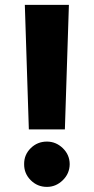

<svg xmlns="http://www.w3.org/2000/svg" viewBox="-20 -747 380 778"><path d="M259.2 -727.3 242.9 -222.7H96.9L80.6 -727.3ZM170.1 10.3Q131.7 10.3 104.6 -16.7Q77.4 -43.7 77.8 -82Q77.4 -120 104.6 -146.7Q131.7 -173.3 170.1 -173.3Q206.7 -173.3 234.4 -146.7Q262.1 -120 262.4 -82Q262.1 -43.7 234.4 -16.7Q206.7 10.3 170.1 10.3Z"/></svg>

Font: Inter UI Extra Bold
Style: Regular
Weight: 800
Designer: Rasmus Andersson
Foundry: rsms
Version: 3.2;8d6f07862